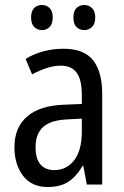

<svg xmlns="http://www.w3.org/2000/svg" viewBox="-20 -742 500 772"><path d="M236 -546Q318 -546 354.5 -499.5Q391 -453 391 -363V0H329L315 -75H312Q287 -32 254.5 -11Q222 10 172 10Q107 10 72.5 -35.5Q38 -81 38 -150Q38 -229 89 -273.5Q140 -318 239 -321L309 -324V-359Q309 -422 288 -450Q267 -478 225 -478Q197 -478 168 -468.5Q139 -459 109 -443L83 -505Q115 -525 154 -535.5Q193 -546 236 -546ZM252 -262Q183 -259 153 -231Q123 -203 123 -151Q123 -103 143 -80.5Q163 -58 198 -58Q248 -58 278.5 -98Q309 -138 309 -213V-265ZM105 -672Q105 -698 117.5 -710Q130 -722 149 -722Q167 -722 179.5 -709.5Q192 -697 192 -672Q192 -646 179.5 -633.5Q167 -621 149 -621Q130 -621 117.5 -633.5Q105 -646 105 -672ZM275 -672Q275 -698 288 -710Q301 -722 319 -722Q337 -722 350 -709.5Q363 -697 363 -672Q363 -646 350 -633.5Q337 -621 319 -621Q300 -621 287.5 -633.5Q275 -646 275 -672Z"/></svg>

Font: Noto Sans Gurmukhi Condensed
Style: Regular
Weight: 400
Width: 3
Designer: Jelle Bosma - Monotype Design Team
Foundry: Monotype Imaging Inc.
Version: Version 2.004; ttfautohint (v1.8.4.7-5d5b)